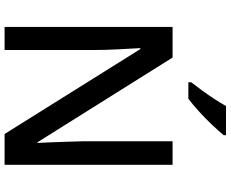

<svg xmlns="http://www.w3.org/2000/svg" viewBox="-102 -878 981 816"><g transform="rotate(90 388.0 -470.5)"><path d="M681 0H550L189 -577H185Q187 -537 190 -485.5Q193 -434 193 -380V0H95V-714H225L585 -140H588Q587 -161 585.5 -193Q584 -225 583 -261.5Q582 -298 581 -330V-714H681ZM555 -931Q540 -913 513 -884Q486 -855 455 -827Q424 -799 400 -781H330V-793Q345 -812 364 -838Q383 -864 401 -891.5Q419 -919 431 -941H555Z"/></g></svg>

Font: Noto Sans Gurmukhi Medium
Style: Regular
Weight: 500
Designer: Jelle Bosma - Monotype Design Team
Foundry: Monotype Imaging Inc.
Version: Version 2.004; ttfautohint (v1.8.4.7-5d5b)